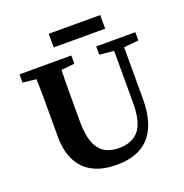

<svg xmlns="http://www.w3.org/2000/svg" viewBox="-145 -943 1040 1087"><g transform="rotate(-20 375.0 -399.5)"><path d="M641.1 -283.2Q641.1 -126 565.9 -50.8Q500 15.1 377 15.1Q189 15.1 133.8 -130.4Q114.7 -180.7 115.2 -252V-474.1Q115.2 -535.2 112.8 -596.2L32.2 -605V-654.8H344.2V-605L264.2 -597.2Q262.2 -536.1 262.2 -475.1V-283.2Q262.2 -116.2 353.5 -81.1Q382.8 -69.8 420.9 -69.8Q499.5 -69.8 540.5 -118.7Q581.1 -167.5 581.1 -283.2V-596.2L494.1 -605V-654.8H730V-605L641.1 -596.2ZM266.1 -814H576.2V-731.9H266.1Z"/></g></svg>

Font: SourceSerifPro-Bold
Style: Bold
Weight: 700
Designer: Frank Grießhammer
Foundry: Adobe Systems Incorporated
Version: Version 1.014;PS Version 1.0;hotconv 1.0.73;makeotf.lib2.5.5